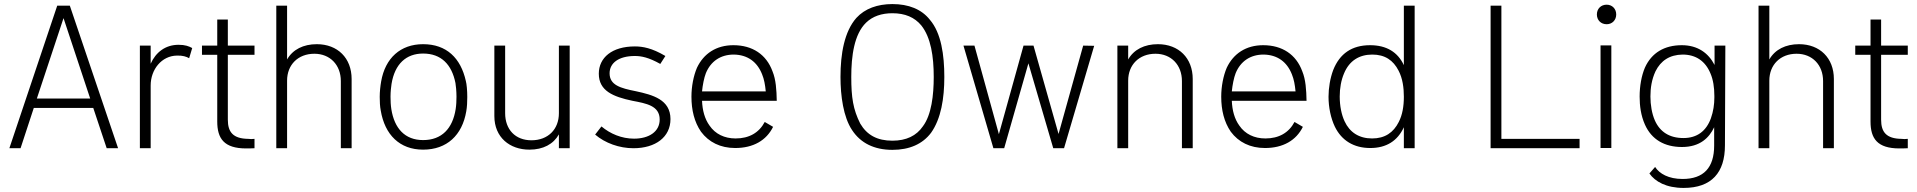

<svg xmlns="http://www.w3.org/2000/svg" viewBox="-20 -728 9415 943"><path d="M504 0H560L323 -700H261L26 0H81L146 -198H438ZM161 -244 292 -639 423 -244Z M857 -508C792 -508 745 -471 720 -415V-504H667V0H720V-308C720 -387 774 -454 849 -455C876 -456 896 -450 909 -442L924 -492C908 -501 889 -508 857 -508Z M1230 -459V-504H1099V-632H1047V-504H972V-459H1047V-131C1047 -48 1080 1 1189 1C1200 1 1213 1 1230 0V-46C1225 -46 1219 -45 1214 -45C1209 -45 1204 -46 1199 -46C1125 -47 1099 -79 1099 -140V-459Z M1536 -511C1470 -511 1418 -485 1390 -436V-700H1337V0H1390V-332C1390 -410 1444 -464 1524 -464C1601 -464 1654 -409 1654 -330V0H1707V-340C1707 -443 1638 -511 1536 -511Z M2058 7C2175 7 2250 -64 2270 -181C2274 -203 2275 -229 2275 -252C2275 -283 2272 -316 2268 -330C2243 -443 2173 -511 2058 -511C1947 -511 1872 -443 1852 -328C1848 -305 1845 -278 1845 -252C1845 -230 1846 -205 1850 -185C1870 -66 1943 7 2058 7ZM2058 -40C1969 -40 1917 -97 1902 -192C1899 -211 1898 -232 1898 -253C1898 -278 1901 -303 1903 -316C1919 -414 1975 -465 2058 -465C2147 -465 2199 -411 2217 -320C2219 -309 2222 -280 2222 -253C2222 -234 2221 -211 2218 -192C2203 -97 2150 -40 2058 -40Z M2725 -504V-172C2725 -93 2672 -39 2590 -39C2511 -39 2461 -92 2461 -172V-504H2408V-158C2408 -53 2484 7 2580 7C2648 7 2698 -20 2725 -68V0H2778V-504Z M3091 0C3200 0 3273 -55 3273 -143C3273 -239 3186 -262 3103 -280C3027 -295 2974 -310 2974 -368C2974 -418 3018 -453 3098 -453C3130 -453 3166 -446 3223 -414L3248 -453C3182 -492 3137 -500 3098 -500C2986 -500 2921 -445 2921 -366C2921 -282 2991 -253 3086 -233C3154 -220 3220 -209 3220 -141C3220 -81 3167 -47 3094 -47C3033 -47 2977 -71 2934 -107L2903 -67C2952 -25 3022 0 3091 0Z M3593 -48C3538 -48 3493 -70 3465 -111C3441 -144 3430 -186 3428 -233H3795C3794 -286 3791 -337 3774 -378C3744 -460 3676 -506 3582 -506C3498 -506 3436 -465 3403 -395C3386 -355 3376 -303 3376 -253C3376 -188 3390 -129 3423 -81C3461 -30 3518 -1 3591 -1C3679 -1 3744 -38 3777 -105L3736 -129C3708 -76 3659 -48 3593 -48ZM3447 -369C3471 -427 3519 -460 3584 -460C3652 -459 3699 -424 3723 -363C3733 -339 3738 -311 3741 -279H3428C3431 -310 3438 -346 3447 -369Z M4363 8C4446 8 4511 -20 4553 -76C4602 -145 4618 -245 4618 -350C4618 -457 4603 -566 4547 -631C4506 -683 4442 -708 4363 -708C4290 -708 4228 -686 4186 -640C4127 -573 4108 -464 4108 -350C4108 -258 4122 -153 4165 -89C4207 -25 4274 8 4363 8ZM4363 -37C4288 -37 4238 -65 4205 -121C4170 -191 4161 -249 4161 -350C4161 -453 4175 -560 4234 -617C4266 -648 4310 -663 4363 -663C4425 -663 4472 -643 4505 -603C4552 -544 4566 -451 4566 -350C4566 -261 4555 -164 4513 -108C4481 -61 4431 -37 4363 -37Z M4859 0H4912L5031 -417L5153 0H5206L5354 -503L5300 -504L5179 -70L5056 -504H5007L4886 -69L4766 -504H4712Z M5667 -511C5601 -511 5549 -485 5521 -436V-504H5468V0H5521V-332C5521 -410 5575 -464 5655 -464C5732 -464 5785 -409 5785 -330V0H5838V-340C5838 -443 5769 -511 5667 -511Z M6195 -48C6140 -48 6095 -70 6067 -111C6043 -144 6032 -186 6030 -233H6397C6396 -286 6393 -337 6376 -378C6346 -460 6278 -506 6184 -506C6100 -506 6038 -465 6005 -395C5988 -355 5978 -303 5978 -253C5978 -188 5992 -129 6025 -81C6063 -30 6120 -1 6193 -1C6281 -1 6346 -38 6379 -105L6338 -129C6310 -76 6261 -48 6195 -48ZM6049 -369C6073 -427 6121 -460 6186 -460C6254 -459 6301 -424 6325 -363C6335 -339 6340 -311 6343 -279H6030C6033 -310 6040 -346 6049 -369Z M6875 -700V-408C6845 -472 6790 -506 6709 -506C6620 -506 6560 -465 6528 -384C6513 -344 6505 -296 6505 -253C6505 -201 6516 -148 6536 -106C6569 -38 6629 -1 6710 -1C6789 -1 6844 -36 6875 -103V0H6928V-700ZM6850 -129C6824 -77 6782 -48 6719 -48C6655 -48 6609 -78 6584 -132C6569 -164 6560 -207 6560 -254C6560 -295 6567 -334 6581 -367C6607 -430 6656 -460 6720 -460C6782 -460 6823 -432 6849 -381C6869 -343 6875 -297 6875 -253C6875 -206 6868 -164 6850 -129Z M7301 0H7738V-46H7354V-700H7301Z M7871 -609C7898 -609 7918 -629 7918 -657C7918 -685 7898 -705 7871 -705C7843 -705 7823 -685 7823 -657C7823 -629 7843 -609 7871 -609ZM7841 -1H7894V-505H7841Z M8401 -504V-409C8371 -467 8319 -506 8240 -506C8155 -506 8092 -469 8059 -396C8042 -356 8033 -305 8033 -254C8033 -208 8039 -161 8059 -116C8092 -42 8156 -6 8241 -6C8330 -6 8375 -52 8399 -103V-13C8399 96 8347 151 8244 151C8175 151 8130 125 8109 92L8081 124C8109 164 8164 195 8249 195C8387 195 8452 119 8452 -14L8454 -504ZM8383 -147C8360 -84 8315 -50 8248 -50C8180 -50 8133 -80 8108 -136C8093 -170 8086 -213 8086 -254C8086 -296 8092 -337 8111 -378C8137 -430 8180 -459 8244 -460C8309 -460 8356 -428 8381 -367C8394 -337 8400 -299 8400 -257V-249C8400 -215 8395 -181 8383 -147Z M8816 -511C8750 -511 8698 -485 8670 -436V-700H8617V0H8670V-332C8670 -410 8724 -464 8804 -464C8881 -464 8934 -409 8934 -330V0H8987V-340C8987 -443 8918 -511 8816 -511Z M9350 -459V-504H9219V-632H9167V-504H9092V-459H9167V-131C9167 -48 9200 1 9309 1C9320 1 9333 1 9350 0V-46C9345 -46 9339 -45 9334 -45C9329 -45 9324 -46 9319 -46C9245 -47 9219 -79 9219 -140V-459Z"/></svg>

Font: Arthouse Owned Light
Style: Regular
Weight: 300
Designer: Jeremy Tribby
Foundry: Tribby Type
Version: Version 1.000;PS 001.000;hotconv 1.0.88;makeotf.lib2.5.64775